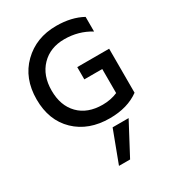

<svg xmlns="http://www.w3.org/2000/svg" viewBox="-259 -908 1301 1431"><g transform="rotate(-30 391.0 -192.0)"><path d="M451.2 -760.7Q582 -760.7 675.8 -709V-583Q576.2 -644.5 454.1 -644.5Q332 -644.5 256.8 -566.9Q181.6 -489.3 181.6 -359.4Q181.6 -229.5 255.9 -153.8Q330.1 -78.1 460 -78.1Q529.3 -78.1 588.9 -103.5V-310.5H434.6V-416H709V-37.1Q608.4 36.1 456.1 36.1Q274.4 36.1 163.1 -70.8Q51.8 -177.7 51.8 -358.4Q51.8 -539.1 165 -649.9Q278.3 -760.7 451.2 -760.7ZM335.9 377 438.5 104.5H576.2L431.6 377Z"/></g></svg>

Font: GenEi M Gothic v2 Medium
Style: Regular
Weight: 500
Version: Version 2.0